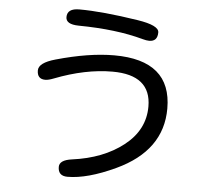

<svg xmlns="http://www.w3.org/2000/svg" viewBox="-58 -878 1116 1006"><g transform="rotate(5 500.0 -374.5)"><path d="M522.5 -590.8Q823.2 -590.8 823.2 -336.9Q823.2 -115.2 584 -3.9Q437.5 64.5 333 64.5Q283.2 64.5 283.2 16.6Q283.2 -19.5 348.6 -28.3Q511.7 -49.8 617.7 -132.8Q723.6 -215.8 723.6 -338.9Q723.6 -504.9 520.5 -504.9Q377.9 -504.9 216.8 -442.4Q189.5 -431.6 172.9 -431.6Q129.9 -431.6 129.9 -477.5Q129.9 -517.6 216.8 -542Q388.7 -590.8 522.5 -590.8ZM318.4 -814.5Q439.5 -814.5 627.9 -785.2Q741.2 -767.6 741.2 -730.5Q741.2 -682.6 697.3 -682.6Q683.6 -682.6 662.1 -688.5Q521.5 -727.5 322.3 -729.5Q254.9 -730.5 254.9 -768.6Q254.9 -814.5 318.4 -814.5Z"/></g></svg>

Font: MotoyaLMaru
Style: W3 mono
Weight: 400
Version: Version 1.01